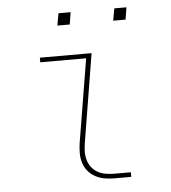

<svg xmlns="http://www.w3.org/2000/svg" viewBox="-51 -741 702 788"><g transform="rotate(-5 300.0 -347.5)"><path d="M389 0Q368 0 348 -3.5Q328 -7 310.5 -16.5Q293 -26 280.5 -41Q268 -56 262 -75Q256 -94 256 -114.5Q256 -135 259 -156L316 -501H127V-520H340L280 -153Q277 -135 277 -117.5Q277 -100 282 -83.5Q287 -67 297.5 -54Q308 -41 322.5 -33Q337 -25 354.5 -22Q372 -19 389 -19H458V0ZM440 -645 449 -695H499L491 -645ZM210 -645 219 -695H269L261 -645Z"/></g></svg>

Font: Iosevka SS04 Th Ex Obl
Style: Regular
Weight: 100
Width: 7
Italic angle: -9°
Monospace: yes
Designer: Belleve Invis
Foundry: Belleve Invis
Version: Version 19.0.0; ttfautohint (v1.8.4)